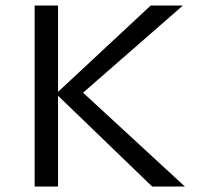

<svg xmlns="http://www.w3.org/2000/svg" viewBox="-20 -678 719 698"><path d="M533 0 191 -330V0H106V-658H191V-344L528 -658H645L282 -341L652 0Z"/></svg>

Font: Ysabeau Medium
Style: Regular
Weight: 500
Designer: Christian Thalmann (Catharsis Fonts)
Version: Version 0.003